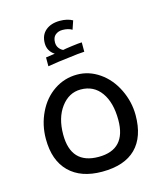

<svg xmlns="http://www.w3.org/2000/svg" viewBox="-116 -867 830 966"><g transform="rotate(-15 298.5 -384.5)"><path d="M296.9 9.8Q186.5 9.8 125.7 -50.5Q64.9 -110.8 64.9 -222.2Q64.9 -295.4 95.5 -358.9Q126 -422.4 179.9 -458.7Q233.9 -495.1 299.8 -495.1Q361.8 -495.1 415.8 -457.8Q469.7 -420.4 501 -356Q532.2 -291.5 532.2 -222.2Q532.2 -108.9 472.9 -49.6Q413.6 9.8 296.9 9.8ZM298.8 -66.9Q441.9 -66.9 441.9 -221.2Q441.9 -312 403.8 -365Q365.7 -418 297.9 -418Q236.8 -418 195.8 -363.3Q154.8 -308.6 154.8 -221.2Q154.8 -66.9 298.8 -66.9ZM171.9 -618.7 219.2 -625.5Q184.1 -648.4 184.1 -689Q184.1 -731.9 212.2 -755.4Q240.2 -778.8 286.1 -778.8Q325.2 -778.8 352.1 -763.7L336.9 -718.8Q316.9 -731 287.1 -731Q265.1 -731 250 -718.5Q234.9 -706.1 234.9 -679.7Q234.9 -662.6 243.7 -650.6Q252.4 -638.7 265.1 -632.8Q274.9 -635.3 313 -640.4Q351.1 -645.5 365.2 -645.5V-596.7Q357.4 -596.7 329.8 -594Q302.2 -591.3 228 -581.5L171.9 -572.8Z"/></g></svg>

Font: Droid Arabic Kufi
Style: Regular
Weight: 400
Designer: Pascal Zoghbi
Foundry: Irfont.ir
Version: Version 1.00 February 28, 2013, initial release